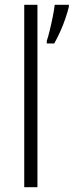

<svg xmlns="http://www.w3.org/2000/svg" viewBox="-20 -780 307 800"><path d="M136 0H81V-760H136ZM267 -752Q262 -731 252.5 -703Q243 -675 230.5 -647.5Q218 -620 206 -599H175V-610Q180 -624 187 -652.5Q194 -681 200 -711Q206 -741 208 -760H267Z"/></svg>

Font: Noto Sans Gurmukhi SemiCondensed Light
Style: Regular
Weight: 300
Width: 4
Designer: Jelle Bosma - Monotype Design Team
Foundry: Monotype Imaging Inc.
Version: Version 2.004; ttfautohint (v1.8.4.7-5d5b)